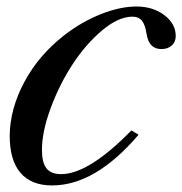

<svg xmlns="http://www.w3.org/2000/svg" viewBox="-20 -560 560 590"><path d="M387.2 -508.8Q343.8 -508.8 293.2 -466.1Q242.7 -423.3 202.6 -361.8Q162.6 -300.3 135.7 -227.8Q108.9 -155.3 108.9 -99.1Q108.9 -61 122.6 -43Q136.2 -24.9 168 -24.9Q252.4 -24.9 383.8 -159.2L405.8 -146Q272.9 9.8 140.1 9.8Q75.7 9.8 42.7 -29.1Q9.8 -67.9 9.8 -143.1Q10.7 -225.6 54.7 -307.9Q98.6 -390.1 176.8 -451.2Q230 -492.7 289.6 -516.4Q349.1 -540 398.9 -540Q450.2 -540 485.1 -513.4Q520 -486.8 520 -449.2Q520 -431.2 507.8 -420.2Q495.6 -409.2 476.1 -409.2Q437 -409.2 430.2 -457Q425.8 -484.9 415.8 -496.8Q405.8 -508.8 387.2 -508.8Z"/></svg>

Font: Libre Caslon Text
Style: Italic
Weight: 400
Italic angle: -25°
Designer: Pablo Impallari, Rodrigo Fuenzalida
Foundry: Pablo Impallari, Rodrigo Fuenzalida
Version: Version 1.002